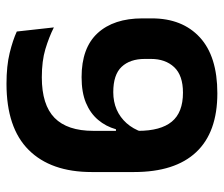

<svg xmlns="http://www.w3.org/2000/svg" viewBox="-70 -622 706 606"><g transform="rotate(90 283.0 -319.0)"><path d="M274.5 -652Q397.5 -652 460.2 -585.2Q523 -518.5 523 -389V-255.5Q523 -126.5 453.2 -56.5Q383.5 13.5 244.5 13.5Q188 13.5 147.2 3.5Q106.5 -6.5 79.5 -19L66.5 -136Q97.5 -120.5 135 -109.2Q172.5 -98 224 -98Q311 -98 352 -138.2Q393 -178.5 393 -260.5V-401.5Q393 -473 364 -508.2Q335 -543.5 272.5 -543.5Q218 -543.5 192 -515.8Q166 -488 166 -442.5V-423Q166 -376.5 190.8 -350Q215.5 -323.5 271 -323.5Q301 -323.5 325.8 -334.2Q350.5 -345 368.8 -365.5Q387 -386 396.5 -414L416.5 -332H388Q379 -300 358.2 -275.5Q337.5 -251 304.5 -237.2Q271.5 -223.5 223.5 -223.5Q131 -223.5 84.5 -274.2Q38 -325 38 -415.5V-445Q38 -541.5 98 -596.8Q158 -652 274.5 -652Z"/></g></svg>

Font: Anek Devanagari Medium SemiBold
Style: Regular
Weight: 600
Version: Version 1.003